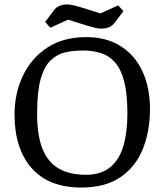

<svg xmlns="http://www.w3.org/2000/svg" viewBox="-20 -826 736 859"><path d="M344 13Q197 13 121 -74.5Q45 -162 45 -313Q45 -408 82.5 -487Q120 -566 191.5 -613Q263 -660 366 -660Q456 -660 520 -619.5Q584 -579 617.5 -506.5Q651 -434 651 -338Q651 -240 619.5 -160.5Q588 -81 520 -34Q452 13 344 13ZM364 -44Q431 -44 472 -77Q513 -110 531.5 -171.5Q550 -233 550 -319Q550 -407 535.5 -462Q521 -517 494.5 -547Q468 -577 431.5 -588.5Q395 -600 352 -600Q310 -600 273 -592Q236 -584 207 -556.5Q178 -529 162 -472.5Q146 -416 146 -319Q146 -218 171 -158Q196 -98 244.5 -71Q293 -44 364 -44ZM434 -698Q419 -698 401 -702.5Q383 -707 364 -713L285 -738L205 -702L182 -728L219 -777Q230 -793 245.5 -799.5Q261 -806 280 -806Q295 -806 313 -801.5Q331 -797 350 -791L429 -766L509 -802L532 -776L495 -727Q484 -711 468.5 -704.5Q453 -698 434 -698Z"/></svg>

Font: Faustina VF Beta
Style: Regular
Weight: 400
Designer: Alfonso Garcia
Foundry: Omnibus-Type
Version: Version 1.006